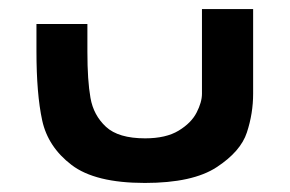

<svg xmlns="http://www.w3.org/2000/svg" viewBox="-20 -404 640 424"><path d="M60.5 -291V-351H173V-289.5Q173 -226 179.8 -187.8Q186.5 -149.5 214 -124Q241.5 -98.5 300.5 -98.5Q346.5 -98.5 374.5 -115.5Q402.5 -132.5 414.2 -155.5Q426 -178.5 426 -197V-384H539V-197Q539 -153.5 525.2 -111.5Q511.5 -69.5 458.5 -34.8Q405.5 0 300 0Q190 0 138 -39.8Q86 -79.5 73.2 -138Q60.5 -196.5 60.5 -291Z"/></svg>

Font: JuliaMono ExtraBold
Style: Regular
Weight: 800
Monospace: yes
Designer: cormullion
Foundry: corm
Version: Version 0.055; ttfautohint (v1.8.4)